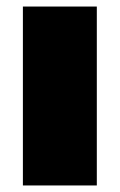

<svg xmlns="http://www.w3.org/2000/svg" viewBox="-20 -567 366 587"><path d="M50 0V-547H276V0Z"/></svg>

Font: Montserrat-Alt1 Black
Style: Regular
Weight: 900
Designer: Differentunic
Foundry: Differentunic
Version: Version 7.222